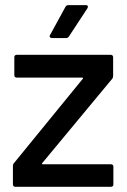

<svg xmlns="http://www.w3.org/2000/svg" viewBox="-20 -720 491 740"><path d="M407.2 0H40Q29.8 0 29.8 -9.8V-80.1Q29.8 -87.4 34.2 -91.8L298.8 -416Q300.8 -418 300 -419.4Q299.3 -420.9 296.9 -420.9H44.9Q35.2 -420.9 35.2 -431.2V-499Q35.2 -508.8 44.9 -508.8H405.8Q416 -508.8 416 -499V-428.2Q416 -419.9 412.1 -416L143.1 -91.8Q141.1 -89.8 141.8 -88.4Q142.6 -86.9 145 -86.9H407.2Q417 -86.9 417 -77.1V-9.8Q417 0 407.2 0ZM233.9 -573.2H181.2Q175.3 -573.2 172.6 -576.7Q169.9 -580.1 172.9 -585L231.9 -692.9Q234.9 -700.2 244.1 -700.2H311Q316.9 -700.2 318.4 -696.8Q319.8 -693.4 316.9 -688L246.1 -580.1Q242.2 -573.2 233.9 -573.2Z"/></svg>

Font: Gruenseis Font Medium
Style: Regular
Weight: 500
Designer: Jeremy Tribby
Foundry: Tribby Type
Version: Version 1.408;Glyphs 3.1.2 (3151)